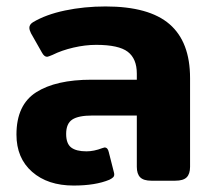

<svg xmlns="http://www.w3.org/2000/svg" viewBox="-20 -560 661 595"><path d="M31 -143Q31 -235 92 -274Q153 -313 264 -313H404V-332Q404 -378 376 -399.5Q348 -421 278 -421Q244 -421 207.5 -412.5Q171 -404 143 -390Q129 -384 126 -384Q117 -384 110 -397L76 -457Q71 -467 71 -474Q71 -484 82 -491Q122 -515 181.5 -527.5Q241 -540 307 -540Q442 -540 505.5 -485Q569 -430 569 -318V-43Q569 -21 558.5 -10.5Q548 0 523 0H449Q425 0 414.5 -10.5Q404 -21 404 -43V-202H266Q223 -202 204 -189.5Q185 -177 185 -145Q185 -115 200.5 -103Q216 -91 248 -91Q271 -91 297 -101Q303 -103 304 -103Q314 -103 317 -89L333 -26Q334 -23 334 -19Q334 -14 330.5 -10.5Q327 -7 319 -3Q276 15 208 15Q128 15 79.5 -27.5Q31 -70 31 -143Z"/></svg>

Font: Mitr Medium
Style: Regular
Weight: 500
Designer: Thanarat Vachiruckul
Foundry: Cadson Demak
Version: Version 1.002